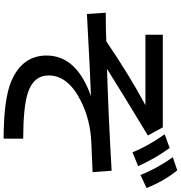

<svg xmlns="http://www.w3.org/2000/svg" viewBox="10 -924 980 1040"><g transform="rotate(90 500.0 -404.0)"><path d="M168 -795.9H669.9L713.9 -714.8L678.2 -693.4Q478.5 -572.3 353 -493.7Q587.9 -500.5 904.8 -518.6L912.6 -415.5L751 -408.7Q630.4 -403.3 529.8 -353.5Q388.7 -283.7 388.7 -177.7Q388.7 -94.7 485.4 -64Q561.5 -40 731 -39.6V66.4Q515.6 65.9 418.9 24.4Q280.8 -34.7 280.8 -166.5Q280.8 -329.1 501 -406.7Q384.3 -402.8 91.8 -386.7L55.7 -384.8L48.8 -486.8Q135.7 -486.8 203.6 -489.7Q393.1 -618.2 549.8 -701.7H168ZM804.7 -631.8Q773.4 -711.9 707.5 -806.2L781.7 -833Q839.4 -753.4 879.9 -662.1ZM927.7 -674.8Q893.6 -763.2 831.5 -850.1L902.8 -874Q959 -805.7 998.5 -708Z"/></g></svg>

Font: BIZ UDPGothic
Style: Bold
Weight: 700
Designer: TypeBank Co., Ltd.
Foundry: Morisawa Inc.
Version: Version 1.051